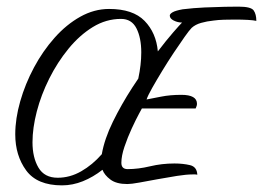

<svg xmlns="http://www.w3.org/2000/svg" viewBox="-20 -558 793 579"><path d="M167 1Q92 1 59 -44Q26 -89 26 -153Q26 -200 41 -252.5Q56 -305 82.5 -354.5Q109 -404 144.5 -444Q180 -484 222 -507.5Q264 -531 309 -531Q381 -531 416 -495Q451 -459 456 -403Q482 -437 502 -460Q522 -483 529 -490Q516 -490 504 -496Q492 -502 492 -511Q492 -516 500.5 -521Q509 -526 531 -530Q564 -534 597 -535.5Q630 -537 657.5 -537.5Q685 -538 699 -538Q737 -538 745 -526.5Q753 -515 753 -495Q745 -497 727.5 -498Q710 -499 689 -499Q673 -499 655.5 -498.5Q638 -498 624 -496Q604 -494 586.5 -489Q569 -484 558 -474Q551 -467 536.5 -446.5Q522 -426 504 -399Q486 -372 469 -344Q452 -316 439 -293Q426 -270 422 -258Q438 -261 465.5 -266.5Q493 -272 527 -272Q574 -272 574 -245Q574 -242 573 -238.5Q572 -235 570 -231H408Q409 -233 399.5 -215.5Q390 -198 377.5 -171Q365 -144 355.5 -116Q346 -88 346 -67Q346 -48 365 -48Q397 -48 432.5 -56.5Q468 -65 506 -65Q532 -65 553 -60Q574 -55 575 -31Q572 -32 568.5 -32Q565 -32 561 -32Q542 -32 513.5 -27.5Q485 -23 455 -17.5Q425 -12 400.5 -7.5Q376 -3 364 -3Q331 -3 313 -16.5Q295 -30 289 -46Q261 -24 230 -11.5Q199 1 167 1ZM154 -22Q191 -22 225 -41.5Q259 -61 287 -93Q295 -139 320.5 -191Q346 -243 379 -294L397 -321Q406 -363 406 -400Q406 -444 391.5 -472.5Q377 -501 345 -501Q300 -501 260 -476.5Q220 -452 186.5 -411Q153 -370 128.5 -321Q104 -272 91 -222Q78 -172 78 -129Q78 -83 96 -52.5Q114 -22 154 -22Z"/></svg>

Font: Birthstone
Style: Regular
Weight: 400
Designer: Robert E. Leuschke
Foundry: Robert E. Leuschke
Version: Version 1.013; ttfautohint (v1.8.3)